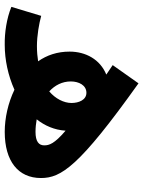

<svg xmlns="http://www.w3.org/2000/svg" viewBox="83 -680 605 811"><g transform="rotate(90 385.5 -274.5)"><path d="M537 8C661 8 732 -49 732 -145C732 -230 684 -306 332 -557L255 -448C269 -439 282 -430 295 -421C231 -395 198 -334 198 -266C198 -214 213 -170 239 -133C220 -130 199 -128 175 -128C130 -128 80 -137 47 -146L9 -20C58 0 119 9 170 8C232 8 299 -6 359 -33C415 -6 479 8 537 8ZM324 -271C324 -305 340 -337 372 -337C402 -337 415 -305 415 -274C415 -242 397 -206 366 -180C340 -204 324 -235 324 -271ZM594 -159C594 -136 578 -122 537 -122C519 -122 501 -124 484 -127C511 -161 529 -202 532 -249C587 -202 594 -180 594 -159Z"/></g></svg>

Font: Noto Sans Arabic UI
Style: Bold
Weight: 700
Designer: Monotype Design Team, Nadine Chahine and Nizar Qandah
Foundry: Monotype Imaging Inc.
Version: Version 2.010